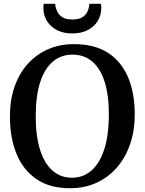

<svg xmlns="http://www.w3.org/2000/svg" viewBox="-20 -985 765 1016"><path d="M356.5 11Q247 12.5 175 -35.8Q103 -84 67.8 -170Q32.5 -256 32.5 -368Q32.5 -456 57.2 -526.8Q82 -597.5 127.8 -647.8Q173.5 -698 235.2 -724.8Q297 -751.5 370.5 -751.5Q479.5 -751.5 550.8 -705.8Q622 -660 657.5 -576.5Q693 -493 693 -380.5Q693 -293 668.2 -221.5Q643.5 -150 598.2 -98.2Q553 -46.5 491.5 -18.2Q430 10 356.5 11ZM361 -44.5Q420 -44.5 463.8 -82.5Q507.5 -120.5 531.8 -195.2Q556 -270 556 -380.5Q556 -482.5 533.5 -553Q511 -623.5 467.8 -659.8Q424.5 -696 363.5 -696Q304.5 -696 260.8 -660Q217 -624 193 -551.5Q169 -479 169 -368.5Q169 -266.5 191.5 -194Q214 -121.5 257 -83Q300 -44.5 361 -44.5ZM362.5 -808Q316 -808 281.8 -825.5Q247.5 -843 228.5 -873.8Q209.5 -904.5 209.5 -943.5Q209.5 -949 210 -954.5Q210.5 -960 211 -965H272.5Q272.5 -963 272.8 -959.2Q273 -955.5 273.5 -951.5Q276.5 -936.5 284.8 -920.5Q293 -904.5 311.2 -893.2Q329.5 -882 362.5 -882Q396 -882 414.2 -893Q432.5 -904 440.8 -920.2Q449 -936.5 451.5 -951.5Q452.5 -955.5 452.5 -959.2Q452.5 -963 452.5 -965H514Q515 -960 515.5 -954.5Q516 -949 516 -943.5Q516 -904.5 497 -873.8Q478 -843 443.5 -825.5Q409 -808 362.5 -808Z"/></svg>

Font: Merriweather SemiBold
Style: Regular
Weight: 600
Version: Version 2.100